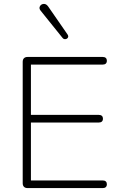

<svg xmlns="http://www.w3.org/2000/svg" viewBox="-20 -961 610 981"><path d="M96 -25V-645Q96 -657 102.5 -663.5Q109 -670 121 -670H505Q515 -670 520.5 -665Q526 -660 526 -651Q526 -641 520.5 -636Q515 -631 505 -631H138V-374H485Q495 -374 500.5 -369Q506 -364 506 -355Q506 -345 500.5 -340Q495 -335 485 -335H138V-39H505Q515 -39 520.5 -34Q526 -29 526 -20Q526 -10 520.5 -5Q515 0 505 0H121Q109 0 102.5 -6.5Q96 -13 96 -25ZM226 -928 325 -785Q331 -776 327 -769Q323 -762 314 -761Q305 -760 299 -768L188 -906Q178 -918 184 -929Q190 -940 203 -941Q216 -942 226 -928Z"/></svg>

Font: SN Pro Thin
Style: Regular
Weight: 200
Designer: Tobias Whetton
Foundry: Supernotes
Version: Version 1.003;Glyphs 3.3 (3324)